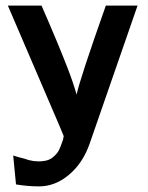

<svg xmlns="http://www.w3.org/2000/svg" viewBox="-20 -492 527 684"><path d="M8 -472H128Q187 -337 221 -249Q240 -200 253 -155Q263 -206 357 -472H470L300 18Q276 88 226.5 130Q177 172 119 172Q79 172 37 165L27 62Q45 68 66 73Q100 86 133 82Q155 80 169.5 67.5Q184 55 190 43Q196 31 204 7V8L207 -7Q204 -15 198 -29Q192 -43 190 -48Z"/></svg>

Font: Coval
Style: Bold
Weight: 700
Foundry: Context Ltd
Version: Version 001.000